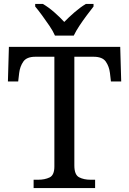

<svg xmlns="http://www.w3.org/2000/svg" viewBox="-20 -951 653 971"><path d="M150 0V-42H173Q206 -42 230.5 -53.5Q255 -65 255 -109V-664H159Q115 -664 98 -639.5Q81 -615 77 -582L72 -539H20L25 -714H588L593 -539H541L536 -582Q532 -615 515 -639.5Q498 -664 453 -664H356V-114Q356 -67 380 -54.5Q404 -42 438 -42H461V0ZM258 -771Q248 -794 230 -820.5Q212 -847 193 -873Q174 -899 158 -918V-931H197Q226 -914 254.5 -889Q283 -864 305 -840Q328 -864 357 -889Q386 -914 414 -931H453V-918Q438 -899 418.5 -873Q399 -847 381.5 -820.5Q364 -794 353 -771Z"/></svg>

Font: Noto Serif Dogra
Style: Regular
Weight: 400
Designer: Ek Type
Foundry: Ek Type
Version: Version 1.005